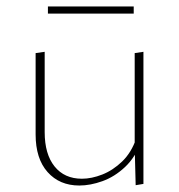

<svg xmlns="http://www.w3.org/2000/svg" viewBox="-20 -570 553 593"><path d="M225 3Q164 3 127 -38.5Q90 -80 90 -155V-406L118 -410V-162Q118 -94 148.5 -56Q179 -18 233 -18Q263 -18 296 -31Q329 -44 357.5 -71.5Q386 -99 401 -143L415 -131Q398 -84 366 -54Q334 -24 296.5 -10.5Q259 3 225 3ZM399 2 396 -115V-406L423 -410V-2ZM128 -528V-550H393V-528Z"/></svg>

Font: Ysabeau Office Thin
Style: Regular
Weight: 250
Designer: Christian Thalmann (Catharsis Fonts)
Version: Version 2.001;gftools[0.9.30]; featfreeze: tnum,lnum,ss02